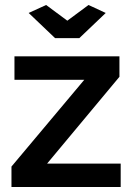

<svg xmlns="http://www.w3.org/2000/svg" viewBox="-20 -750 533 770"><path d="M165 -730 250 -667 335 -730 404 -698 298 -597H201L95 -698ZM26 -82 318 -430H38V-524H459V-442L169 -94H464V0H26Z"/></svg>

Font: IngvarSans
Style: Bold
Weight: 700
Version: Version 3.000